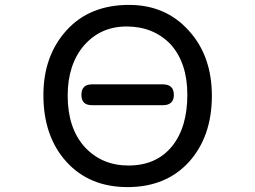

<svg xmlns="http://www.w3.org/2000/svg" viewBox="-20 -742 1040 783"><path d="M251 -82Q157 -186 157 -354Q157 -515 252 -619Q346 -722 506 -722Q656 -722 750 -617Q844 -514 844 -351Q844 -186 751 -82Q657 21 500 21Q345 21 251 -82ZM325 -143Q395 -67 504 -67Q618 -67 682 -146Q744 -223 744 -356Q744 -485 676 -561Q606 -634 496 -634Q390 -634 322 -556Q256 -478 256 -352Q256 -220 325 -143ZM355 -398H644Q689 -398 689 -355Q689 -313 644 -313H355Q312 -313 312 -355Q312 -398 355 -398Z"/></svg>

Font: 寒蝉全圆体
Style: Regular
Weight: 400
Designer: Warren2060
      Designed by Motoya company      

      [Varela Round]
      Joe Prince(Latin component); Avraham Cornf
Foundry: ChillType
Version: Version 3.200